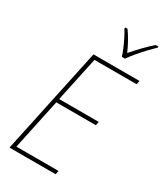

<svg xmlns="http://www.w3.org/2000/svg" viewBox="-230 -1029 953 1117"><g transform="rotate(30 246.5 -471.0)"><path d="M32 0 184 -714H493L488 -689H205L141 -389H407L402 -364H136L64 -25H347L342 0ZM334 -784Q328 -805 316 -833Q304 -861 290 -889Q276 -917 264 -935L266 -942H281Q300 -916 318.5 -882.5Q337 -849 350 -819Q374 -847 406 -880.5Q438 -914 470 -942H489L488 -935Q467 -915 442 -888.5Q417 -862 394 -834.5Q371 -807 355 -784Z"/></g></svg>

Font: Noto Sans SemiCondensed Thin
Style: Italic
Weight: 100
Width: 4
Italic angle: -12°
Designer: Monotype Design Team
Foundry: Monotype Imaging Inc.
Version: Version 2.013; ttfautohint (v1.8.4.7-5d5b)